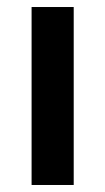

<svg xmlns="http://www.w3.org/2000/svg" viewBox="-20 -527 300 547"><path d="M190 0H70V-507H190Z"/></svg>

Font: Hind Guntur SemiBold
Style: Regular
Weight: 600
Designer: Manushi Parikh, Hitesh Malaviya
Foundry: Indian Type Foundry
Version: Version 1.000;PS 1.0;hotconv 1.0.86;makeotf.lib2.5.63406; tt